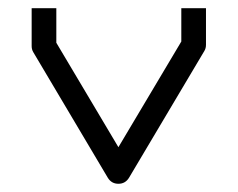

<svg xmlns="http://www.w3.org/2000/svg" viewBox="-20 -495 580 467"><path d="M117 -391 268 -137 421 -394V-475H481V-386Q481 -377.5 477 -371L294 -63Q285 -48 268 -48Q251 -48 242 -63L61 -368Q57 -374.5 57 -383V-475H117Z"/></svg>

Font: IBM 3270
Style: Regular
Weight: 400
Monospace: yes
Version: Version 2.3.1